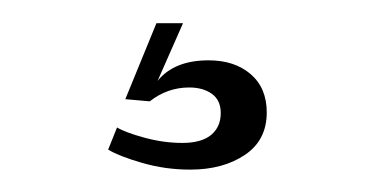

<svg xmlns="http://www.w3.org/2000/svg" viewBox="-20 -15 334 169"><path d="M147.5 134.3Q125.5 134.3 105.2 128.4Q85 122.6 75.2 116.7L83 97.2Q90.3 101.6 107.2 106.2Q124 110.8 140.6 110.8Q157.2 110.8 165.8 103.8Q174.3 96.7 174.3 84.5Q174.3 73.2 166.5 67.6Q158.7 62 146.5 62Q127.4 62 111.8 74.2L90.3 72.3L117.7 5.4H141.1L118.7 56.2Q133.3 38.1 163.6 38.1Q186.5 38.1 200.7 50.3Q214.8 62.5 214.8 84Q214.8 108.4 195.6 121.3Q176.3 134.3 147.5 134.3Z"/></svg>

Font: Imbue
Style: Regular
Weight: 400
Designer: Tyler Finck
Foundry: Etcetera Type Company
Version: Version 0.910